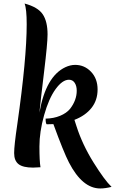

<svg xmlns="http://www.w3.org/2000/svg" viewBox="-20 -946 651 1086"><path d="M203 -309Q239 -514 350 -566Q378 -579 405 -579Q458 -579 495 -540Q532 -501 532 -440Q532 -379 497.5 -335.5Q463 -292 401 -268L413 -231Q446 -128 509 -27Q572 74 611 111Q575 120 547 120Q446 120 370 -27Q340 -85 282 -244Q269 -243 244 -243Q238 -248 238 -275Q284 -276 320 -291Q356 -306 376 -330Q414 -379 414 -433Q414 -460 402.5 -477.5Q391 -495 370 -495Q333 -495 294.5 -442Q256 -389 229.5 -294.5Q203 -200 203 -117.5Q203 -35 209 0Q177 2 167 2Q110 2 85 -17.5Q60 -37 60 -80Q60 -123 78 -244Q131 -616 131 -809Q131 -896 119 -926Q194 -906 221.5 -865.5Q249 -825 249 -751Q249 -701 229.5 -541Q210 -381 203 -309Z"/></svg>

Font: MeriendaOneRegular
Style: Regular
Weight: 400
Designer: Eduardo Rodriguez Tunni
Foundry: Eduardo Rodriguez Tunni
Version: Version 1.001